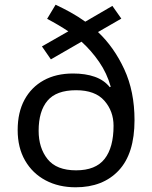

<svg xmlns="http://www.w3.org/2000/svg" viewBox="-20 -785 645 815"><path d="M216 -765Q248 -750 280.5 -732Q313 -714 342 -693L457 -760L495 -706L396 -649Q464 -585 507.5 -491Q551 -397 551 -275Q551 -133 484 -61.5Q417 10 301 10Q229 10 173.5 -19.5Q118 -49 86.5 -103.5Q55 -158 55 -233Q55 -308 84 -361.5Q113 -415 165.5 -444Q218 -473 290 -473Q343 -473 382.5 -459Q422 -445 446 -415L450 -417Q434 -474 401 -522Q368 -570 326 -608L196 -533L158 -588L270 -652Q249 -666 226 -679.5Q203 -693 180 -705ZM303 -402Q219 -402 181.5 -357.5Q144 -313 144 -230Q144 -157 182 -109.5Q220 -62 303 -62Q386 -62 424 -110.5Q462 -159 462 -251Q462 -313 423 -357.5Q384 -402 303 -402Z"/></svg>

Font: Noto Sans Sora Sompeng
Style: Regular
Weight: 400
Designer: Monotype Design Team. David Williams.
Foundry: Monotype Imaging Inc.
Version: Version 2.101